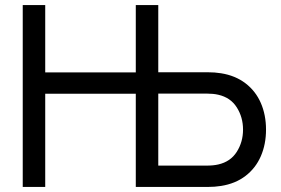

<svg xmlns="http://www.w3.org/2000/svg" viewBox="-20 -740 1113 760"><path d="M1033 -227Q1033 -169 1012.5 -121.8Q992 -74.5 952 -43.8Q912 -13 855 -4Q830.5 0 802 0H517.5V-369H159V0H70V-720H159V-453.5H517.5V-720H606.5V-454H802Q830.5 -454 855 -450Q911.5 -441 951.8 -410.2Q992 -379.5 1012.5 -332.2Q1033 -285 1033 -227ZM942 -227Q942 -276 917.2 -315Q892.5 -354 844 -365Q824.5 -369.5 799 -369.5H606.5V-84.5H799Q824.5 -84.5 844 -89Q892.5 -100 917.2 -139Q942 -178 942 -227Z"/></svg>

Font: CCSD_manrope Medium
Style: Regular
Weight: 500
Designer: Mikhail Sharanda
Foundry: Mikhail Sharanda
Version: Version 4.503